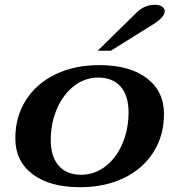

<svg xmlns="http://www.w3.org/2000/svg" viewBox="-20 -772 748 802"><path d="M44 -194Q44 -284 88 -353.5Q132 -423 211.5 -461.5Q291 -500 395 -500Q521 -500 593 -445.5Q665 -391 665 -296Q665 -206 621 -136.5Q577 -67 497.5 -28.5Q418 10 315 10Q188 10 116 -44.5Q44 -99 44 -194ZM517 -303Q517 -372 484 -410Q451 -448 390 -448Q335 -448 290 -413.5Q245 -379 218.5 -319Q192 -259 192 -187Q192 -118 225 -80Q258 -42 319 -42Q374 -42 419.5 -76.5Q465 -111 491 -171Q517 -231 517 -303ZM551 -720Q569 -737 587.5 -744.5Q606 -752 629 -752Q646 -752 657 -744.5Q668 -737 668 -725Q668 -700 616 -668L443 -560H388Z"/></svg>

Font: Fahkwang
Style: Bold Italic
Weight: 700
Italic angle: -10°
Designer: Suppakit Chalermlarp | Katatrad Co.,Ltd.
Foundry: Cadson Demak Co.,Ltd.
Version: Version 1.000; ttfautohint (v1.6)